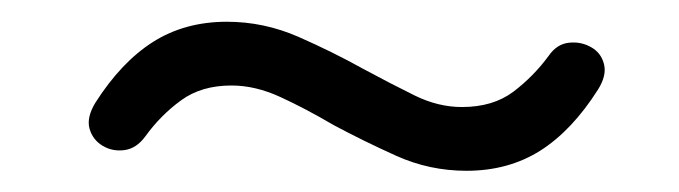

<svg xmlns="http://www.w3.org/2000/svg" viewBox="-20 -378 640 181"><path d="M419.7 -217Q385.1 -217 353.8 -231Q322.5 -245.1 294.5 -260.1Q267.9 -275.7 244.4 -286.5Q220.8 -297.4 198.2 -297.4Q169.8 -297.4 150.7 -283.4Q131.5 -269.5 116.9 -249.3Q108.6 -238 97.3 -236.5Q86 -235 76.7 -240.6Q67.4 -246.2 64.4 -256.7Q61.5 -267.2 69.8 -281Q94.3 -319.5 124.3 -338.5Q154.3 -357.5 193.9 -357.5Q228.9 -357.5 261.5 -343.2Q294 -328.9 322 -313.3Q349.1 -298.7 371.1 -287.9Q393.2 -277.1 415.4 -277.1Q444.7 -277.1 463.9 -291.5Q483 -306 497.1 -325.2Q504.9 -336.5 516.2 -337.7Q527.5 -339 537.1 -333.6Q546.7 -328.3 549.4 -317.5Q552.1 -306.8 543.7 -293.5Q519.2 -254.9 489.2 -235.9Q459.2 -217 419.7 -217Z"/></svg>

Font: Nunito Variable Extra Light
Style: Italic
Weight: 200
Italic angle: -9°
Designer: Vernon Adams
Foundry: Vernon Adams
Version: Version 3.602